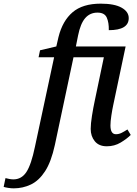

<svg xmlns="http://www.w3.org/2000/svg" viewBox="-153 -790 749 1050"><path d="M-78 240Q-92 240 -108 237.5Q-124 235 -133 232L-123 184Q-115 186 -103 188.5Q-91 191 -80 191Q-35 191 -8.5 150.5Q18 110 38 13L143 -477H58L66 -515L155 -536L167 -588Q189 -676 244 -723Q299 -770 398 -770Q473 -770 512 -748Q551 -726 551 -691Q551 -625 442 -625Q443 -666 431 -693.5Q419 -721 380 -721Q339 -721 313 -691Q287 -661 274 -596L262 -536H534L466 -214Q461 -191 456 -158Q451 -125 451 -104Q451 -56 481 -56Q497 -56 512 -63.5Q527 -71 544 -82L562 -52Q541 -31 507 -10.5Q473 10 431 10Q388 10 365.5 -17.5Q343 -45 343 -85Q343 -113 350 -157Q357 -201 365 -238L415 -477H249L147 3Q127 95 93.5 146.5Q60 198 16 219Q-28 240 -78 240Z"/></svg>

Font: Noto Serif SemiCondensed Medium
Style: Italic
Weight: 500
Width: 4
Italic angle: -12°
Designer: Monotype Design Team
Foundry: Monotype Imaging Inc.
Version: Version 2.013